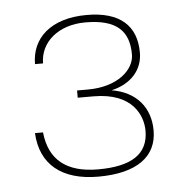

<svg xmlns="http://www.w3.org/2000/svg" viewBox="-38 -769 448 475"><g transform="rotate(-5 185.5 -531.5)"><path d="M41 -452C45 -374 97 -331 188 -331C285 -331 334 -369 334 -433C334 -490 300 -531 239 -541C288 -552 317 -585 317 -628C317 -695 276 -732 194 -732C104 -732 56 -686 56 -622H76C76 -674 121 -714 189 -714C267 -714 297 -683 297 -625C297 -587 255 -548 181 -548H154V-530H193C292 -530 314 -470 314 -434C314 -376 272 -349 189 -349C111 -349 68 -383 61 -452Z"/></g></svg>

Font: Perun Thin
Style: Regular
Weight: 100
Foundry: Copyright (c) Stefan Peev, Context Ltd, 2016
Version: Version 1.089